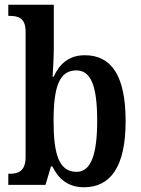

<svg xmlns="http://www.w3.org/2000/svg" viewBox="-20 -780 593 810"><path d="M334 10C446 10 510 -76 510 -269C510 -462 449 -547 338 -547C270 -547 231 -510 206 -456H202C204 -485 207 -547 207 -582V-760H15V-713H20C58 -713 88 -704 88 -646V-118C88 -56 55 -47 21 -47H15V0H172L195 -78H201C226 -26 267 10 334 10ZM303 -55C228 -55 206 -131 206 -270C206 -411 229 -483 302 -483C365 -483 390 -414 390 -271C390 -131 365 -55 303 -55Z"/></svg>

Font: Noto Serif Tamil Condensed SemiBold
Style: Italic
Weight: 600
Width: 3
Italic angle: -12°
Designer: Indian Type Foundry, Tom Grace, and the Monotype Design Team
Foundry: Monotype Imaging Inc.
Version: Version 2.003